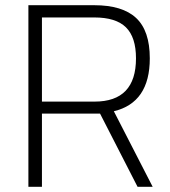

<svg xmlns="http://www.w3.org/2000/svg" viewBox="-20 -717 654 737"><path d="M364 -281H141V0H89V-697H342Q450 -697 502.5 -648Q555 -599 555 -493Q555 -323 417 -290L566 0H508ZM502 -493Q502 -574 463.5 -612Q425 -650 342 -650H141V-327H343Q502 -327 502 -493Z"/></svg>

Font: TitilliumText
Style: Light
Weight: 300
Designer: Accademia di Belle Arti di Urbino and others
Foundry: Accademia di Belle Arti di Urbino and others.
Version: Version 60.001